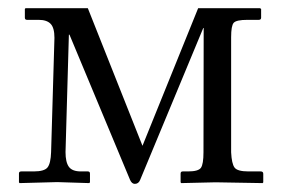

<svg xmlns="http://www.w3.org/2000/svg" viewBox="-20 -451 701 475"><path d="M43 -430.7H197.3L332.5 -90.3L470.2 -430.7H623.5L626 -428.7V-407.2Q626 -401.9 620.1 -401.9H592.3Q564.5 -401.9 558.1 -394.5Q551.8 -387.2 551.8 -358.9V-74.2Q553.2 -45.9 560.3 -36.4Q567.4 -26.9 594.7 -26.9H625Q631.3 -26.9 631.3 -21V0L629.9 2L513.2 0L428.2 2L426.8 0V-21.5Q426.8 -26.9 432.1 -26.9H445.3Q470.7 -26.9 477.1 -35.9Q483.4 -44.9 483.4 -74.2L483.9 -381.8H482.9L326.7 -5.9Q322.8 3.9 313.5 3.9Q306.2 3.9 301.8 -5.9L151.9 -365.2H150.4L142.1 -74.7Q142.1 -49.8 150.4 -38.3Q158.7 -26.9 180.2 -26.9H197.3Q202.6 -26.9 202.6 -21.5V0L200.7 2L121.6 -0.5L28.3 2L26.9 0V-22Q26.9 -26.9 32.7 -26.9H63.5Q89.8 -26.9 97.7 -36.9Q105.5 -46.9 106.4 -74.7L114.7 -357.4Q114.7 -382.3 105.2 -392.1Q95.7 -401.9 75.7 -401.9H46.9Q41.5 -401.9 41.5 -407.2V-428.7Z"/></svg>

Font: Libertinage
Style: l
Weight: 400
Designer: OSP
Foundry: OSP
Version: Version 1.0; 2008; OFL relea